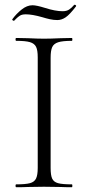

<svg xmlns="http://www.w3.org/2000/svg" viewBox="-20 -784 370 804"><path d="M281 -12Q283 -12 283 -6Q283 0 281 0Q251 0 234 -1L164 -2L97 -1Q79 0 48 0Q45 0 45 -6Q45 -12 48 -12Q87 -12 105.5 -17Q124 -22 131 -36.5Q138 -51 138 -81V-544Q138 -574 131 -588Q124 -602 105.5 -607.5Q87 -613 48 -613Q45 -613 45 -619Q45 -625 48 -625L97 -624Q139 -622 164 -622Q192 -622 234 -624L281 -625Q283 -625 283 -619Q283 -613 281 -613Q242 -613 223.5 -607Q205 -601 198.5 -586.5Q192 -572 192 -542V-81Q192 -50 198.5 -36Q205 -22 223 -17Q241 -12 281 -12ZM38 -697Q35 -697 32.5 -699.5Q30 -702 32 -704Q48 -726 70.5 -744Q93 -762 116 -762Q133 -762 168 -751Q212 -737 242 -737Q259 -737 269.5 -744Q280 -751 291 -764H293Q296 -764 298 -761.5Q300 -759 298 -757Q272 -723 255 -711.5Q238 -700 220 -700Q205 -700 189 -703.5Q173 -707 157 -712Q115 -724 88 -724Q72 -724 63.5 -718.5Q55 -713 48.5 -706.5Q42 -700 39 -697Z"/></svg>

Font: Cormorant Garamond Light
Style: Regular
Weight: 300
Designer: Christian Thalmann (Catharsis Fonts)
Version: Version 3.000